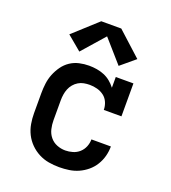

<svg xmlns="http://www.w3.org/2000/svg" viewBox="-141 -880 883 992"><g transform="rotate(20 300.0 -383.5)"><path d="M298 8Q268 8 239.5 3Q211 -2 185 -15.5Q159 -29 138 -50Q117 -71 104 -97Q91 -123 86 -152Q81 -181 81 -210V-320Q81 -347 84.5 -374Q88 -401 98 -426Q108 -451 124 -473.5Q140 -496 162.5 -511Q185 -526 211.5 -532Q238 -538 265 -538Q287 -538 308 -534.5Q329 -531 348.5 -523Q368 -515 384.5 -501.5Q401 -488 414 -471V-530H511V-349H414Q414 -370 405.5 -390Q397 -410 380.5 -422.5Q364 -435 343.5 -440.5Q323 -446 302 -446Q286 -446 270 -443Q254 -440 240 -431.5Q226 -423 215.5 -410.5Q205 -398 199 -383Q193 -368 190.5 -352Q188 -336 188 -320V-210Q188 -186 193.5 -162.5Q199 -139 214 -120.5Q229 -102 251.5 -93Q274 -84 298 -84Q318 -84 338.5 -90Q359 -96 374.5 -110Q390 -124 398 -143.5Q406 -163 406 -184Q406 -184 406 -184Q406 -184 406 -184H513Q513 -184 513 -184Q513 -184 513 -184Q513 -157 506 -130.5Q499 -104 484.5 -80.5Q470 -57 449 -39.5Q428 -22 403.5 -11Q379 0 352 4Q325 8 298 8ZM192 -589 113 -655 245 -775H355L487 -655L408 -589L300 -712Z"/></g></svg>

Font: Iosevka Slab Semibold Extended
Style: Regular
Weight: 600
Width: 7
Monospace: yes
Designer: Belleve Invis
Foundry: Belleve Invis
Version: Version 11.1.0; ttfautohint (v1.8.3)